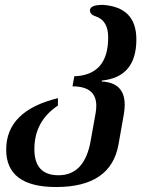

<svg xmlns="http://www.w3.org/2000/svg" viewBox="-20 -503 593 772"><path d="M205.6 249Q4.9 249 4.9 98.6Q4.9 -57.6 212.9 -108.4V-78.6Q118.2 -15.6 118.2 96.7Q118.2 201.7 215.3 201.7Q320.3 201.7 344.7 62.5L364.7 -49.3Q367.2 -64.5 367.2 -77.6Q367.2 -155.8 271.5 -155.8L278.8 -196.3Q415 -201.2 415 -352.5Q415 -420.4 365.2 -437Q341.8 -444.3 341.8 -461.4Q341.8 -483.4 393.1 -483.4Q528.3 -474.6 528.3 -344.7Q528.3 -192.9 389.6 -179.2L388.7 -175.3Q481.4 -170.9 481.4 -82Q481.4 -64.9 478 -43.9L456.5 77.6Q426.3 249 205.6 249Z"/></svg>

Font: Kelvinch
Style: Bold Italic
Weight: 700
Italic angle: -10°
Designer: Paul James Miller
Foundry: High-Logic / Made with FontCreator
Version: Version 3.30 September 23, 2016